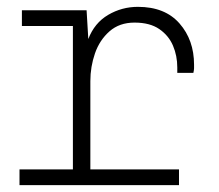

<svg xmlns="http://www.w3.org/2000/svg" viewBox="-20 -541 640 561"><path d="M193 0V-465H44V-511H233L238 -427Q256 -474 296 -497.5Q336 -521 383 -521Q462 -521 504.5 -472.5Q547 -424 547 -352Q547 -346 547 -341.5Q547 -337 545 -328H498V-344Q498 -378 485.5 -407.5Q473 -437 445.5 -456Q418 -475 373 -475Q329 -475 300 -449.5Q271 -424 257.5 -385Q244 -346 244 -304V0ZM37 0V-46H503V0Z"/></svg>

Font: Chivo Mono Thin
Style: Regular
Weight: 250
Designer: Hector Gatti
Foundry: Omnibus-Type
Version: Version 1.008